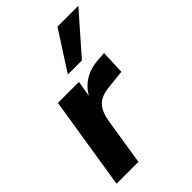

<svg xmlns="http://www.w3.org/2000/svg" viewBox="-223 -859 956 956"><g transform="rotate(-45 255.5 -380.5)"><path d="M19 0 97 -491H245L231 -407Q254 -448 294 -472.5Q334 -497 389 -501L435 -504L430 -377L334 -367Q274 -361 247.5 -332Q221 -303 212 -246L173 0ZM232 -556 364 -761H511L331 -556Z"/></g></svg>

Font: Nunito Sans ExtraBold
Style: Italic
Weight: 800
Italic angle: -9°
Designer: Vernon Adams
Foundry: Vernon Adams
Version: Version 3.006; ttfautohint (v1.8.3)